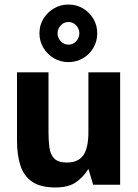

<svg xmlns="http://www.w3.org/2000/svg" viewBox="-20 -815 607 847"><path d="M224 12Q160 12 123 -12.5Q86 -37 70.5 -83.5Q55 -130 55 -195V-496H194V-230Q194 -195 198 -164Q202 -133 219.5 -115.5Q237 -98 275 -98Q325 -98 347.5 -130Q370 -162 370 -233V-496H510V0H391L370 -70Q348 -34 315 -11Q282 12 224 12ZM282 -541Q247 -541 218 -558Q189 -575 171.5 -604Q154 -633 154 -668Q154 -704 171.5 -732.5Q189 -761 218 -778Q247 -795 282 -795Q317 -795 346 -778Q375 -761 392 -732Q409 -703 409 -668Q409 -633 392 -604Q375 -575 346 -558Q317 -541 282 -541ZM282 -618Q302 -618 316 -633Q330 -648 330 -668Q330 -688 316 -703Q302 -718 282 -718Q262 -718 248 -703Q234 -688 234 -668Q234 -648 248 -633Q262 -618 282 -618Z"/></svg>

Font: Atkinson Hyperlegible Next
Style: Bold
Weight: 700
Designer: Elliott Scott, Megan Eiswerth, Linus Boman, Theodore Petrosky, Letters from Sweden
Foundry: Applied Design Works, Letters from Sweden
Version: Version 2.001